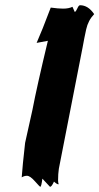

<svg xmlns="http://www.w3.org/2000/svg" viewBox="-20 -700 380 734"><path d="M204 3 203 5Q194 2 186 -6V-5Q177 15 171 14L142 -17Q138 14 134 14Q132 14 113.5 -7Q95 -28 83 -28Q73 -28 63 -22Q66 -66 76 -154Q85 -196 104 -280Q121 -369 163 -544L120 -536Q140 -581 174 -671Q203 -667 221 -667Q243 -667 257 -674L266 -654Q271 -657 276 -668.5Q281 -680 286 -680Q317 -680 340 -646Q317 -622 309.5 -588Q302 -554 296 -520L205 -55Q202 -35 202 -11Q202 -2 204 3Z"/></svg>

Font: Ode an Erik AH
Style: Regular
Weight: 400
Designer: Andreas Höfeld
Foundry: Fontgrube AH
Version: Version 2.00